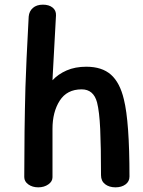

<svg xmlns="http://www.w3.org/2000/svg" viewBox="-20 -806 615 823"><path d="M535 -49Q535 -28 518 -15.5Q501 -3 475 -3Q448 -3 430.5 -16.5Q413 -30 413 -55Q413 -178 409.5 -253Q406 -328 396 -367Q381 -423 330 -423Q267 -423 236 -374.5Q205 -326 205 -254V-46Q205 -28 187 -15.5Q169 -3 144 -3Q119 -3 101.5 -15.5Q84 -28 84 -47Q84 -244 89 -432Q93 -551 101 -696L103 -735Q105 -758 121 -772Q137 -786 164 -786Q190 -786 205.5 -773.5Q221 -761 220 -740L206 -483L205 -462Q229 -488 265.5 -504Q302 -520 350 -520Q417 -520 455.5 -486Q494 -452 511 -380Q535 -284 535 -49Z"/></svg>

Font: Mali SemiBold
Style: Regular
Weight: 600
Designer: Kitiyaporn Chalermlarp | Katatrad Aksorn Co.,Ltd.
Foundry: Cadson Demak Co.,Ltd.
Version: Version 1.000; ttfautohint (v1.6)